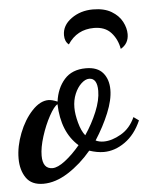

<svg xmlns="http://www.w3.org/2000/svg" viewBox="-58 -591 518 662"><g transform="rotate(-5 200.5 -260.0)"><path d="M-12 -62Q-12 -104 5.5 -149Q23 -194 51 -224Q79 -254 108 -254Q120 -254 139 -246Q145 -292 171.5 -322Q198 -352 246 -352Q286 -352 305 -329.5Q324 -307 324 -271Q324 -236 305.5 -191Q287 -146 258 -101Q270 -95 286 -95Q314 -95 346 -113.5Q378 -132 395 -170L413 -157Q392 -109 356.5 -84Q321 -59 283 -59Q260 -59 233 -68Q196 -24 152 4Q108 32 66 32Q25 32 6.5 5Q-12 -22 -12 -62ZM282 -271Q282 -315 254 -315Q241 -315 227 -302Q213 -289 204 -267.5Q195 -246 195 -220Q195 -197 203 -167.5Q211 -138 224 -122Q249 -159 265.5 -199Q282 -239 282 -271ZM198 -90Q141 -140 138 -237Q126 -231 109 -200Q92 -169 80 -131Q68 -93 68 -65Q68 -19 102 -19Q120 -19 146 -39Q172 -59 198 -90ZM286 -488Q227 -488 195 -439Q181 -450 181 -472Q181 -506 213 -529Q245 -552 288 -552Q327 -552 352 -537Q377 -522 388.5 -500Q400 -478 400 -457Q400 -424 372 -408Q366 -442 345 -465Q324 -488 286 -488Z"/></g></svg>

Font: Dancing Script
Style: Bold
Weight: 700
Designer: Pablo Impallari
Foundry: Pablo Impallari
Version: Version 2.000